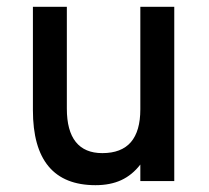

<svg xmlns="http://www.w3.org/2000/svg" viewBox="-20 -531 612 563"><path d="M260 12Q168.5 12 122.5 -43Q76.5 -98 76.5 -208V-511H176V-212.5Q176 -147.5 202.2 -114.8Q228.5 -82 280 -82Q336 -82 363.8 -114.2Q391.5 -146.5 391.5 -210.5V-511H491V0H391.5V-48.5Q367.5 -17.5 335.5 -2.8Q303.5 12 260 12Z"/></svg>

Font: Overpass Medium
Style: Regular
Weight: 500
Designer: Delve Withrington, Dave Bailey, Thomas Jockin
Foundry: Delve Fonts LLC
Version: Version 4.000